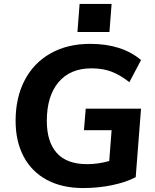

<svg xmlns="http://www.w3.org/2000/svg" viewBox="-20 -943 785 972"><path d="M414 -393H694L667 -46Q617 -20 547 -5.5Q477 9 401 9Q295 9 218 -32Q141 -73 100 -150Q59 -227 59 -331Q59 -449 105 -537Q151 -625 236.5 -673Q322 -721 436 -721Q597 -721 694 -639L635 -527Q589 -563 545 -580Q501 -597 443 -597Q335 -597 276 -526.5Q217 -456 217 -331Q217 -225 267.5 -168.5Q318 -112 421 -112Q478 -112 533 -128L545 -284H405ZM383 -923H545L534 -781H372Z"/></svg>

Font: Muli ExtraBold
Style: Italic
Weight: 800
Italic angle: -4.541°
Designer: Vernon Adams
Foundry: Vernon Adams
Version: Version 2.000